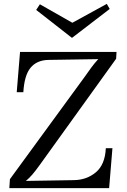

<svg xmlns="http://www.w3.org/2000/svg" viewBox="-20 -967 652 987"><path d="M28 0 31 -46 416 -573Q432 -596 448.5 -618.5Q465 -641 485 -663L227 -659Q168 -657 136.5 -618Q105 -579 100 -493H66L83 -700H579L577 -665L185 -120Q162 -88 146 -69.5Q130 -51 113 -37L360 -41Q426 -42 473 -81.5Q520 -121 524 -205H558L541 0ZM351 -773H349L166 -916L185 -945L352 -850L529 -947L544 -921Z"/></svg>

Font: Lora Italic
Style: Italic
Weight: 400
Italic angle: -3°
Designer: Olga Karpushina, Alexei Vanyashin (Cyrillic)
Foundry: Cyreal
Version: Version 2.210; ttfautohint (v1.8.1.43-b0c9)